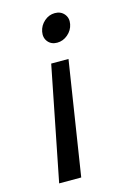

<svg xmlns="http://www.w3.org/2000/svg" viewBox="-110 -620 555 815"><g transform="rotate(-15 167.5 -212.5)"><path d="M143 139H46L145 -361H221ZM143 -502Q148 -528 168.5 -546Q189 -564 215 -564Q241 -564 256 -546Q271 -528 266 -502Q261 -476 240 -458Q219 -440 193 -440Q167 -440 152.5 -458Q138 -476 143 -502Z"/></g></svg>

Font: SVN-Poppins
Style: Italic
Weight: 400
Italic angle: -10°
Designer: Ninad Kale (Devanagari), Jonny Pinhorn (Latin)
Foundry: Indian Type Foundry
Version: Version 3.002 2017; ttfautohint (v1.8.3)